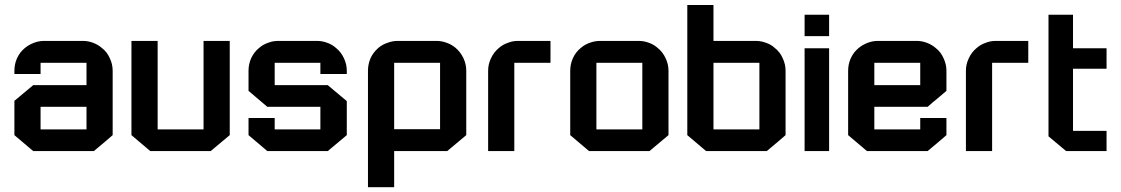

<svg xmlns="http://www.w3.org/2000/svg" viewBox="-20 -620 4602 788"><path d="M398.4 -422.9Q419.9 -406.2 430.7 -380.9Q442.4 -356.4 442.4 -330.1Q442.4 -241.2 442.4 -65.4Q417 -43 365.2 0Q282.2 0 116.2 0Q90.8 -21.5 39.1 -65.4Q39.1 -112.3 39.1 -206.1Q64.5 -227.5 116.2 -270.5Q189.5 -270.5 335 -270.5Q335 -300.8 335 -362.3Q271.5 -362.3 146.5 -362.3Q146.5 -346.7 146.5 -316.4Q110.4 -316.4 39.1 -316.4Q39.1 -320.3 39.1 -330.1Q39.1 -356.4 49.8 -380.9Q61.5 -406.2 82 -422.9Q98.6 -436.5 119.1 -444.3Q139.6 -452.1 161.1 -452.1Q213.9 -452.1 320.3 -452.1Q341.8 -452.1 362.3 -444.3Q382.8 -436.5 398.4 -422.9ZM335 -88.9Q335 -120.1 335 -181.6Q271.5 -181.6 146.5 -181.6Q146.5 -151.4 146.5 -88.9Q193.4 -88.9 240.2 -88.9Q288.1 -88.9 335 -88.9Z M922.9 -452.1Q922.9 -323.2 922.9 -65.4Q896.5 -43 844.7 0Q762.7 0 596.7 0Q571.3 -21.5 519.5 -65.4Q519.5 -194.3 519.5 -452.1Q554.7 -452.1 627 -452.1Q627 -331.1 627 -88.9Q689.5 -88.9 815.4 -88.9Q815.4 -210 815.4 -452.1Q850.6 -452.1 922.9 -452.1Z M1403.3 -316.4Q1367.2 -316.4 1294.9 -316.4Q1294.9 -331.1 1294.9 -362.3Q1232.4 -362.3 1107.4 -362.3Q1107.4 -332 1107.4 -270.5Q1179.7 -270.5 1325.2 -270.5Q1351.6 -249 1403.3 -205.1Q1403.3 -158.2 1403.3 -65.4Q1377 -43 1325.2 0Q1280.3 0 1191.4 0Q1153.3 0 1077.1 0Q1051.8 -21.5 1000 -65.4Q1000 -88.9 1000 -135.7Q1035.2 -135.7 1107.4 -135.7Q1107.4 -120.1 1107.4 -88.9Q1169.9 -88.9 1294.9 -88.9Q1294.9 -120.1 1294.9 -181.6Q1222.7 -181.6 1077.1 -181.6Q1051.8 -203.1 1000 -247.1Q1000 -274.4 1000 -330.1Q1000 -356.4 1010.7 -380.9Q1022.5 -406.2 1043 -422.9Q1059.6 -437.5 1080.1 -444.3Q1099.6 -452.1 1122.1 -452.1Q1174.8 -452.1 1281.2 -452.1Q1302.7 -452.1 1323.2 -444.3Q1342.8 -437.5 1359.4 -422.9Q1379.9 -406.2 1391.6 -380.9Q1403.3 -356.4 1403.3 -330.1Q1403.3 -326.2 1403.3 -323.2Q1403.3 -319.3 1403.3 -316.4Z M1849.6 -423.8Q1870.1 -406.2 1881.8 -381.8Q1893.6 -356.4 1893.6 -330.1Q1893.6 -241.2 1893.6 -65.4Q1867.2 -43.9 1815.4 0Q1743.2 0 1597.7 0Q1597.7 48.8 1597.7 148.4Q1561.5 148.4 1490.2 148.4Q1490.2 -11.7 1490.2 -330.1Q1490.2 -356.4 1501 -381.8Q1512.7 -406.2 1533.2 -423.8Q1549.8 -437.5 1570.3 -444.3Q1590.8 -452.1 1612.3 -452.1Q1665 -452.1 1771.5 -452.1Q1793 -452.1 1813.5 -444.3Q1833 -437.5 1849.6 -423.8ZM1597.7 -362.3Q1597.7 -271.5 1597.7 -89.8Q1660.2 -89.8 1786.1 -89.8Q1786.1 -180.7 1786.1 -362.3Q1738.3 -362.3 1691.4 -362.3Q1644.5 -362.3 1597.7 -362.3Z M2091.8 -362.3Q2091.8 -362.3 2090.8 -362.3Q2090.8 -241.2 2090.8 0Q2055.7 0 1983.4 0Q1983.4 -110.4 1983.4 -330.1Q1983.4 -356.4 1995.1 -380.9Q2006.8 -406.2 2027.3 -422.9Q2043.9 -437.5 2064.5 -444.3Q2084 -452.1 2105.5 -452.1Q2150.4 -452.1 2239.3 -452.1Q2239.3 -421.9 2239.3 -362.3Q2203.1 -362.3 2166 -362.3Q2128.9 -362.3 2091.8 -362.3Z M2679.7 -422.9Q2700.2 -406.2 2711.9 -380.9Q2723.6 -356.4 2723.6 -330.1Q2723.6 -241.2 2723.6 -65.4Q2697.3 -43 2645.5 0Q2563.5 0 2397.5 0Q2372.1 -21.5 2320.3 -65.4Q2320.3 -153.3 2320.3 -330.1Q2320.3 -356.4 2331.1 -380.9Q2342.8 -406.2 2363.3 -422.9Q2379.9 -437.5 2400.4 -444.3Q2420.9 -452.1 2442.4 -452.1Q2495.1 -452.1 2601.6 -452.1Q2623 -452.1 2643.6 -444.3Q2663.1 -437.5 2679.7 -422.9ZM2616.2 -88.9Q2616.2 -180.7 2616.2 -362.3Q2552.7 -362.3 2427.7 -362.3Q2427.7 -271.5 2427.7 -88.9Q2474.6 -88.9 2521.5 -88.9Q2568.4 -88.9 2616.2 -88.9Z M3160.2 -422.9Q3181.6 -406.2 3192.4 -380.9Q3204.1 -356.4 3204.1 -330.1Q3204.1 -241.2 3204.1 -65.4Q3178.7 -43 3127 0Q3043.9 0 2877.9 0Q2852.5 -21.5 2800.8 -65.4Q2800.8 -243.2 2800.8 -599.6Q2836.9 -599.6 2908.2 -599.6Q2908.2 -550.8 2908.2 -452.1Q2965.8 -452.1 3082 -452.1Q3103.5 -452.1 3124 -444.3Q3144.5 -437.5 3160.2 -422.9ZM2908.2 -88.9Q2970.7 -88.9 3096.7 -88.9Q3096.7 -180.7 3096.7 -362.3Q3033.2 -362.3 2908.2 -362.3Q2908.2 -293.9 2908.2 -225.6Q2908.2 -157.2 2908.2 -88.9Z M3282.2 -421.9Q3315.4 -421.9 3382.8 -421.9Q3382.8 -281.2 3382.8 0Q3348.6 0 3282.2 0Q3282.2 -140.6 3282.2 -421.9ZM3282.2 -559.6Q3315.4 -559.6 3382.8 -559.6Q3382.8 -530.3 3382.8 -471.7Q3348.6 -471.7 3282.2 -471.7Q3282.2 -501 3282.2 -559.6Z M3787.1 -181.6Q3713.9 -181.6 3568.4 -181.6Q3568.4 -151.4 3568.4 -88.9Q3630.9 -88.9 3756.8 -88.9Q3756.8 -104.5 3756.8 -135.7Q3793 -135.7 3864.3 -135.7Q3864.3 -112.3 3864.3 -65.4Q3838.9 -43 3787.1 0Q3704.1 0 3538.1 0Q3512.7 -21.5 3460.9 -65.4Q3460.9 -153.3 3460.9 -330.1Q3460.9 -356.4 3471.7 -380.9Q3483.4 -406.2 3503.9 -422.9Q3520.5 -436.5 3541 -444.3Q3561.5 -452.1 3583 -452.1Q3635.7 -452.1 3742.2 -452.1Q3763.7 -452.1 3784.2 -444.3Q3804.7 -436.5 3820.3 -422.9Q3841.8 -406.2 3852.5 -380.9Q3864.3 -356.4 3864.3 -330.1Q3864.3 -301.8 3864.3 -247.1Q3844.7 -230.5 3825.2 -213.9Q3805.7 -198.2 3787.1 -181.6ZM3568.4 -362.3Q3568.4 -331.1 3568.4 -270.5Q3630.9 -270.5 3756.8 -270.5Q3756.8 -300.8 3756.8 -362.3Q3710 -362.3 3663.1 -362.3Q3615.2 -362.3 3568.4 -362.3Z M4052.7 -362.3Q4052.7 -362.3 4051.8 -362.3Q4051.8 -241.2 4051.8 0Q4016.6 0 3944.3 0Q3944.3 -110.4 3944.3 -330.1Q3944.3 -356.4 3956.1 -380.9Q3967.8 -406.2 3988.3 -422.9Q4004.9 -437.5 4025.4 -444.3Q4044.9 -452.1 4066.4 -452.1Q4111.3 -452.1 4200.2 -452.1Q4200.2 -421.9 4200.2 -362.3Q4164.1 -362.3 4127 -362.3Q4089.8 -362.3 4052.7 -362.3Z M4383.8 -337.9Q4383.8 -252.9 4383.8 -83Q4429.7 -83 4521.5 -83Q4521.5 -55.7 4521.5 0Q4465.8 0 4355.5 0Q4331.1 -20.5 4283.2 -60.5Q4283.2 -227.5 4283.2 -559.6Q4316.4 -559.6 4383.8 -559.6Q4383.8 -513.7 4383.8 -421.9Q4429.7 -421.9 4521.5 -421.9Q4521.5 -393.6 4521.5 -337.9Q4475.6 -337.9 4383.8 -337.9Z"/></svg>

Font: Bestnet font
Style: Regular
Weight: 400
Version: Version 1.0